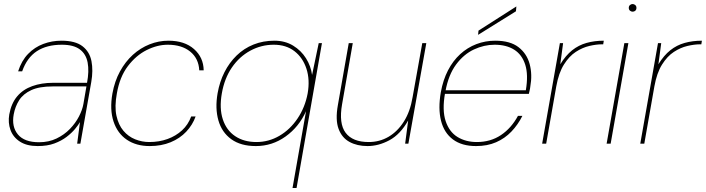

<svg xmlns="http://www.w3.org/2000/svg" viewBox="-20 -713 3504 953"><path d="M167 12Q113 12 79 -10Q45 -32 32 -68Q19 -104 26 -145Q36 -200 65 -234.5Q94 -269 140 -285.5Q186 -302 243 -302H412Q423 -360 415 -402.5Q407 -445 376 -468Q345 -491 287 -491Q212 -491 163 -459Q114 -427 90 -359H70Q87 -412 119.5 -445.5Q152 -479 195 -495Q238 -511 285 -511Q354 -511 389.5 -483.5Q425 -456 434 -409.5Q443 -363 433 -306L379 0H363L377 -107Q369 -93 352.5 -73Q336 -53 310.5 -33.5Q285 -14 250 -1Q215 12 167 12ZM174 -7Q222 -7 260.5 -25.5Q299 -44 327 -73Q355 -102 372 -135Q389 -168 394 -197L409 -284H241Q175 -284 135 -265.5Q95 -247 75 -215.5Q55 -184 48 -145Q37 -84 69 -45.5Q101 -7 174 -7Z M723 12Q656 12 609.5 -19.5Q563 -51 543.5 -110Q524 -169 538 -249Q549 -310 575.5 -358.5Q602 -407 639.5 -441Q677 -475 722.5 -493Q768 -511 816 -511Q896 -511 943 -469.5Q990 -428 991 -364H969Q966 -423 924 -457Q882 -491 813 -491Q761 -491 708 -464.5Q655 -438 614.5 -384.5Q574 -331 560 -249Q548 -184 558 -138.5Q568 -93 592.5 -64Q617 -35 651 -21.5Q685 -8 721 -8Q770 -8 811.5 -23Q853 -38 883.5 -66Q914 -94 929 -135H951Q936 -93 904.5 -59.5Q873 -26 827 -7Q781 12 723 12Z M1432 220 1499 -161Q1464 -83 1397.5 -35.5Q1331 12 1250 12Q1175 12 1128 -22Q1081 -56 1064 -115.5Q1047 -175 1060 -250Q1070 -307 1094 -354.5Q1118 -402 1154.5 -437.5Q1191 -473 1238.5 -492Q1286 -511 1342 -511Q1395 -511 1435 -486.5Q1475 -462 1499 -423.5Q1523 -385 1529 -341L1562 -499H1578L1452 220ZM1253 -8Q1314 -8 1367 -39Q1420 -70 1457 -125Q1494 -180 1507 -249Q1519 -317 1501 -372Q1483 -427 1441.5 -459Q1400 -491 1339 -491Q1277 -491 1222.5 -461.5Q1168 -432 1131 -378Q1094 -324 1081 -249Q1068 -175 1086 -120.5Q1104 -66 1147.5 -37Q1191 -8 1253 -8Z M1804 12Q1753 12 1715 -8.5Q1677 -29 1660.5 -73.5Q1644 -118 1657 -191L1711 -499H1731L1678 -196Q1661 -100 1695.5 -54Q1730 -8 1810 -8Q1864 -8 1908.5 -34Q1953 -60 1984.5 -109.5Q2016 -159 2028 -231L2076 -499H2096L2007 0H1991L2006 -115Q1967 -46 1913 -17Q1859 12 1804 12Z M2343 12Q2272 12 2228 -21Q2184 -54 2169 -114Q2154 -174 2168 -255Q2179 -316 2203.5 -363.5Q2228 -411 2264 -444Q2300 -477 2344.5 -494Q2389 -511 2438 -511Q2512 -511 2553.5 -479Q2595 -447 2609 -395Q2623 -343 2612 -282Q2611 -272 2609 -265Q2607 -258 2605 -247H2178L2181 -265H2590Q2603 -342 2587 -392Q2571 -442 2532 -466.5Q2493 -491 2435 -491Q2383 -491 2332.5 -467.5Q2282 -444 2244 -393Q2206 -342 2191 -260L2189 -251Q2174 -166 2192 -112Q2210 -58 2251 -33Q2292 -8 2347 -8Q2415 -8 2466.5 -42.5Q2518 -77 2551 -138H2573Q2551 -94 2518.5 -60Q2486 -26 2442.5 -7Q2399 12 2343 12ZM2353 -540 2355 -561 2543 -681 2541 -657Z M2671 0 2759 -499H2775L2761 -394Q2788 -438 2820 -463.5Q2852 -489 2891.5 -500Q2931 -511 2977 -511L2974 -493H2967Q2940 -493 2905.5 -485Q2871 -477 2838 -455.5Q2805 -434 2779 -392.5Q2753 -351 2741 -284L2691 0Z M2991 0 3079 -499H3099L3011 0ZM3120 -655Q3113 -655 3107 -660Q3101 -665 3101 -674Q3101 -683 3107 -688Q3113 -693 3120 -693Q3127 -693 3133 -688Q3139 -683 3139 -674Q3139 -665 3133.5 -660Q3128 -655 3120 -655Z M3158 0 3246 -499H3262L3248 -394Q3275 -438 3307 -463.5Q3339 -489 3378.5 -500Q3418 -511 3464 -511L3461 -493H3454Q3427 -493 3392.5 -485Q3358 -477 3325 -455.5Q3292 -434 3266 -392.5Q3240 -351 3228 -284L3178 0Z"/></svg>

Font: DM Sans 20pt Thin
Style: Italic
Weight: 250
Italic angle: -10°
Version: Version 4.004;gftools[0.9.30]